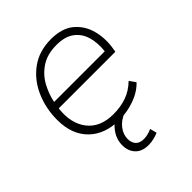

<svg xmlns="http://www.w3.org/2000/svg" viewBox="-193 -605 909 909"><g transform="rotate(-45 261.5 -151.0)"><path d="M261 8Q163 8 107 -47.5Q51 -103 51 -200Q51 -277 80 -343.5Q109 -410 165 -451Q221 -492 301 -492Q374 -492 416 -457Q458 -422 472.5 -367Q487 -312 477 -252L474 -234H95Q84 -143 127.5 -87Q171 -31 259 -31Q307 -31 347 -45Q387 -59 421 -92L443 -61Q411 -27 361 -9.5Q311 8 261 8ZM300 -454Q238 -454 197 -427Q156 -400 133 -358Q110 -316 101 -271H440Q446 -322 434 -363.5Q422 -405 389 -429.5Q356 -454 300 -454ZM273 190Q230 190 207 165.5Q184 141 184 103Q184 59 212.5 23.5Q241 -12 285 -31L303 0Q263 16 243 43Q223 70 223 99Q223 124 236.5 139Q250 154 278 154Q303 154 332 141L341 175Q331 180 312 185Q293 190 273 190Z"/></g></svg>

Font: Nunito Sans ExtraLight
Style: Italic
Weight: 200
Italic angle: -9°
Designer: Vernon Adams
Foundry: Vernon Adams
Version: Version 3.006; ttfautohint (v1.8.3)